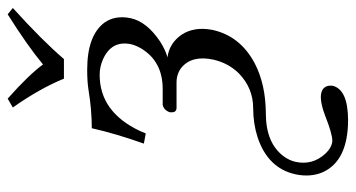

<svg xmlns="http://www.w3.org/2000/svg" viewBox="-228 -456 905 488"><g transform="rotate(-90 224.0 -211.5)"><path d="M193.4 -20Q244.6 -20 282.2 -56.6Q308.1 -83 316.9 -121.1Q328.6 -175.3 296.9 -202.1Q280.8 -214.8 258.8 -214.8H194.8Q182.1 -214.8 183.1 -229Q183.1 -231 183.1 -231.9Q188.5 -247.1 202.1 -250H242.2Q313.5 -250 346.2 -306.2Q353.5 -319.3 356 -330.1Q366.7 -379.9 317.4 -401.9Q298.3 -410.2 278.3 -410.2Q184.6 -410.2 136.2 -309.1Q132.3 -300.8 129.4 -293L103.5 -297.9Q128.4 -367.7 142.6 -430.2Q189 -430.2 239.7 -438.5Q260.7 -441.9 291 -441.9Q378.4 -441.9 411.1 -397.9Q430.2 -370.6 422.4 -332Q413.6 -290.5 363.3 -256.8Q342.3 -243.2 322.8 -237.8Q357.9 -233.4 379.9 -202.6Q401.4 -170.4 392.6 -124Q377.4 -53.2 307.6 -16.1Q254.4 11.7 180.2 12.2Q104.5 12.2 70.8 58.1Q60.5 72.3 57.1 87.9Q47.9 130.4 77.6 163.1Q93.8 180.2 110.4 181.2Q128.4 181.2 175.3 162.6Q202.6 152.3 220.7 151.9Q247.1 151.9 250.5 171.9Q251 177.2 250.5 182.1Q240.7 220.7 164.1 221.2Q59.1 221.2 30.3 155.8Q17.6 125 25.4 87.9Q40.5 17.6 119.6 -8.8Q154.3 -20 193.4 -20ZM268.6 -501Q243.2 -563 195.3 -630.9L217.8 -644Q277.8 -590.8 304.7 -554.2Q351.6 -593.3 432.1 -644L448.2 -630.9Q365.2 -555.7 318.4 -501Z"/></g></svg>

Font: Linux Biolinum Capitals O
Style: Italic Samll Caps
Weight: 400
Italic angle: -12°
Designer: Philipp H. Poll
Foundry: Philipp H. Poll
Version: Version 0.6.2